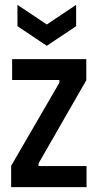

<svg xmlns="http://www.w3.org/2000/svg" viewBox="-20 -772 403 792"><path d="M26 0V-88L225 -431V-442H30V-528H336V-441L139 -98V-87H337V0ZM52 -752 173 -671 294 -752V-664L173 -583L52 -664Z"/></svg>

Font: Bricolage Grotesque 12pt Condensed Medium
Style: Regular
Weight: 500
Width: 3
Designer: Mathieu Triay
Foundry: Atelier Triay
Version: Version 1.001; ttfautohint (v1.8.4.7-5d5b);gftools[0.9.33.de